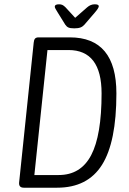

<svg xmlns="http://www.w3.org/2000/svg" viewBox="-20 -874 600 894"><path d="M91 0Q67 0 69 -24L137 -676Q138 -688 143 -694Q148 -700 160 -700H305Q522 -700 522 -439Q522 -213 455 -106.5Q388 0 246 0ZM140 -59H253Q356 -59 404.5 -151.5Q453 -244 453 -439Q453 -641 299 -641H201ZM421 -854Q440 -854 440 -845Q440 -837 422 -816L373 -759Q365 -750 354.5 -746Q344 -742 326 -742Q307 -742 298.5 -746Q290 -750 284 -759L248 -817Q243 -825 239 -832Q235 -839 235 -843Q235 -854 255 -854Q264 -854 270.5 -851Q277 -848 285 -840L330 -791L386 -840Q402 -854 421 -854Z"/></svg>

Font: Asap Condensed Condensed Light
Style: Italic
Weight: 300
Width: 3
Italic angle: -6°
Designer: Pablo Cosgaya
Foundry: Omnibus-Type
Version: Version 3.001; ttfautohint (v1.8.4.7-5d5b)